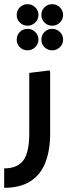

<svg xmlns="http://www.w3.org/2000/svg" viewBox="-20 -699 322 919"><path d="M0 200V107Q63 107 91.5 69Q120 31 120 -60V-350L217 -362L220 -354V-60Q220 21 197 79.5Q174 138 125 169Q76 200 0 200ZM112 -458Q90 -458 75 -473Q60 -488 60 -509Q60 -531 75 -546Q90 -561 112 -561Q133 -561 148.5 -546Q164 -531 164 -509Q164 -488 148.5 -473Q133 -458 112 -458ZM112 -576Q90 -576 75 -591Q60 -606 60 -627Q60 -649 75 -664Q90 -679 112 -679Q133 -679 148.5 -664Q164 -649 164 -627Q164 -606 148.5 -591Q133 -576 112 -576ZM230 -458Q208 -458 193 -473Q178 -488 178 -509Q178 -531 193 -546Q208 -561 230 -561Q251 -561 266.5 -546Q282 -531 282 -509Q282 -488 266.5 -473Q251 -458 230 -458ZM230 -576Q208 -576 193 -591Q178 -606 178 -627Q178 -649 193 -664Q208 -679 230 -679Q251 -679 266.5 -664Q282 -649 282 -627Q282 -606 266.5 -591Q251 -576 230 -576Z"/></svg>

Font: Fustat SemiBold
Style: Regular
Weight: 600
Designer: Mohamed Gaber, Khaled Hosny, Laura Garcia Mut
Foundry: Kief Type Foundry, Alif Type Foundry, Hard Type Foundry
Version: Version 1.007